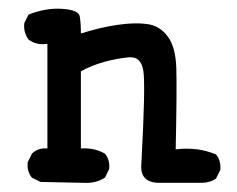

<svg xmlns="http://www.w3.org/2000/svg" viewBox="-20 -419 540 437"><path d="M438.5 -2.9H340.8Q296.9 -3.9 301.8 -47.9Q311.5 -225.6 306.2 -258.3Q300.8 -291 273.4 -288.6Q246.1 -286.1 217.8 -278.3Q189.5 -270.5 164.1 -256.8V-81.1Q195.3 -83 218.8 -69.3Q230.5 -55.7 228.5 -34.2L218.8 -14.6Q197.3 -1 169.9 -2.9L72.3 -4.9L52.7 -14.6Q41 -28.3 43 -49.8L52.7 -69.3Q66.4 -83 87.9 -81.1V-319.3Q62.5 -315.4 44.9 -329.1Q33.2 -344.7 35.2 -366.2L44.9 -385.7Q84 -401.4 121.6 -398.9Q159.2 -396.5 161.6 -381.3Q164.1 -366.2 164.1 -342.8Q207 -356.4 246.6 -362.3Q286.1 -368.2 314.9 -364.3Q343.8 -360.4 361.8 -335.9Q379.9 -311.5 381.3 -263.7Q382.8 -215.8 379.9 -79.1Q430.7 -85 471.7 -67.4Q483.4 -53.7 481.4 -32.2L471.7 -12.7Q458 -2.9 438.5 -2.9Z"/></svg>

Font: JasonHandwriting4
Style: Regular
Weight: 400
Version: Version 1.01.21